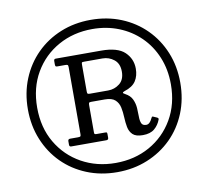

<svg xmlns="http://www.w3.org/2000/svg" viewBox="-83 -853 1037 956"><g transform="rotate(-10 435.0 -375.0)"><path d="M435 -760Q518.5 -760 588.8 -731.2Q659 -702.5 711 -650.5Q763 -598.5 791.8 -528.2Q820.5 -458 820.5 -375Q820.5 -292 791.8 -221.5Q763 -151 710.8 -99.2Q658.5 -47.5 588.2 -18.8Q518 10 435 10Q352 10 281.5 -18.8Q211 -47.5 159.2 -99.5Q107.5 -151.5 78.8 -221.8Q50 -292 50 -375Q50 -458 78.8 -528.2Q107.5 -598.5 159.5 -650.5Q211.5 -702.5 281.8 -731.2Q352 -760 435 -760ZM435 -36.5Q531 -36.5 607.5 -79.2Q684 -122 728.5 -198.5Q773 -275 773 -375Q773 -450 747.2 -512.2Q721.5 -574.5 675.5 -619.5Q629.5 -664.5 568 -689Q506.5 -713.5 435 -713.5Q339.5 -713.5 262.8 -670.8Q186 -628 141.5 -551.8Q97 -475.5 97 -375Q97 -274.5 141.8 -198.2Q186.5 -122 263.2 -79.2Q340 -36.5 435 -36.5ZM682.5 -213Q672.5 -185.5 651.2 -167.5Q630 -149.5 592 -149.5Q557 -149.5 541.2 -164.5Q525.5 -179.5 521 -203Q516.5 -226.5 515.5 -253.2Q514.5 -280 509.5 -303.5Q504.5 -327 488 -342.2Q471.5 -357.5 435.5 -357.5H367.5Q358 -357.5 356 -354.5Q354 -351.5 354 -342V-205.5Q354 -198.5 356.2 -196.8Q358.5 -195 365.5 -195H409.5Q416 -195 417.5 -193Q419 -191 419 -184V-166.5Q419 -156 408 -156H231Q221 -156 221 -166V-184.5Q221 -195 232 -195H271.5Q281 -195 283.8 -197.2Q286.5 -199.5 286.5 -208.5V-546.5Q286.5 -556 283.8 -558.2Q281 -560.5 271.5 -560.5H232Q224.5 -560.5 222.8 -563.2Q221 -566 221 -574V-589.5Q221 -600 230 -600H460Q543 -600 578.8 -565.8Q614.5 -531.5 614.5 -482Q614.5 -445.5 597.8 -419.8Q581 -394 539.5 -381Q531 -378 530.5 -374.8Q530 -371.5 540 -366.5Q565.5 -353 575.2 -331.8Q585 -310.5 586.5 -287.2Q588 -264 588 -243.5Q588 -223 593.5 -210Q599 -197 617.5 -197Q635.5 -197 648 -225Q650 -229.5 652 -231.5Q654 -233.5 659 -231L676 -223.5Q685 -219.5 682.5 -213ZM368 -398.5H460Q492.5 -398.5 518 -418.5Q543.5 -438.5 543.5 -479.5Q543.5 -520 518 -540.2Q492.5 -560.5 460 -560.5H367.5Q357.5 -560.5 355.8 -558.8Q354 -557 354 -546.5V-412.5Q354 -403.5 356.2 -401Q358.5 -398.5 368 -398.5Z"/></g></svg>

Font: Besley Medium
Style: Regular
Weight: 500
Designer: Owen Earl
Foundry: indestructible type*
Version: Version 2.001; ttfautohint (v1.8.3)